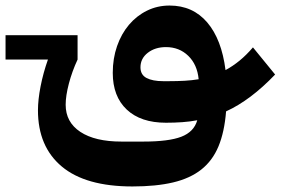

<svg xmlns="http://www.w3.org/2000/svg" viewBox="-82 -443 1013 693"><path d="M-62 -316H198V-228Q178 -185 166.5 -141Q155 -97 155 -65Q155 -2 208 33Q261 68 356 68H436Q527 68 572.5 50.5Q618 33 630 -9Q604 -4 575.5 -2Q547 0 517 0Q426 0 375.5 -47.5Q325 -95 325 -180Q325 -232 340.5 -276.5Q356 -321 383.5 -353.5Q411 -386 448.5 -404.5Q486 -423 530 -423Q614 -423 666 -362Q718 -301 732 -190Q758 -204 782.5 -224Q807 -244 831 -272L911 -174Q822 -81 734 -41Q728 34 706.5 85.5Q685 137 644.5 169Q604 201 542.5 215.5Q481 230 396 230Q227 230 141 158Q55 86 55 -45Q55 -83 64.5 -131.5Q74 -180 91 -228H-62ZM528 -150Q558 -150 584.5 -151.5Q611 -153 635 -157Q630 -210 597.5 -241.5Q565 -273 517 -273Q478 -273 451.5 -252.5Q425 -232 425 -200Q425 -173 447 -161.5Q469 -150 507 -150Z"/></svg>

Font: IBM Plex Sans Arabic
Style: Bold
Weight: 700
Designer: Mike Abbink, Paul van der Laan, Pieter van Rosmalen, Wael Morcos, Khajak Apelian
Foundry: Bold Monday
Version: Version 1.2